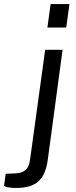

<svg xmlns="http://www.w3.org/2000/svg" viewBox="-101 -762 374 948"><path d="M242 -742H149L133 -626H226ZM135 26 208 -516H122L48 22C42 71 23 91 -23 94L-73 96L-81 155C-81 155 -74 166 -20 166C81 166 122 121 135 26Z"/></svg>

Font: United Sans
Style: Italic
Weight: 400
Italic angle: -8°
Designer: Pablo Impallari, Rodrigo Fuenzalida (Modified by Dan O. Williams)
Version: Version 1.000;PS 001.000;hotconv 1.0.88;makeotf.lib2.5.64775